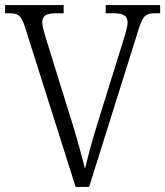

<svg xmlns="http://www.w3.org/2000/svg" viewBox="-20 -734 649 754"><path d="M77 -631 277 0H330L524 -618C542 -673 551 -682 592 -682H609V-714H395V-682H423C467 -682 481 -671 481 -645C481 -627 469 -592 464 -574L364 -253C340 -176 327 -126 314 -71C300 -124 286 -179 263 -253L162 -578C157 -596 146 -628 146 -646C146 -670 158 -682 201 -682H230V-714H0V-682H13C52 -682 63 -674 77 -631Z"/></svg>

Font: Noto Serif Devanagari SemiCondensed Light
Style: Regular
Weight: 300
Width: 4
Designer: Universal Thirst, Indian Type Foundry and the Monotype Design Team
Foundry: Monotype Imaging Inc.
Version: Version 2.004